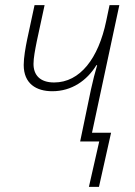

<svg xmlns="http://www.w3.org/2000/svg" viewBox="-20 -549 522 745"><path d="M325 176H364L411 -34H337L443 -529H405L392 -467C362 -323 291 -229 190 -229C135 -229 110 -258 110 -301C110 -324 116 -355 123 -390L153 -529H114L85 -394C79 -365 72 -325 72 -297C72 -224 121 -195 183 -195C258 -195 317 -236 354 -296H357C349 -269 340 -235 333 -202L291 0H365Z"/></svg>

Font: Noto Sans SemiCondensed ExtraLight
Style: Italic
Weight: 200
Width: 4
Italic angle: -12°
Designer: Monotype Design Team
Foundry: Monotype Imaging Inc.
Version: Version 2.013